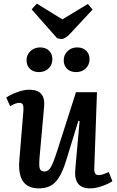

<svg xmlns="http://www.w3.org/2000/svg" viewBox="-20 -1015 638 1049"><path d="M152.8 -963.9 181.2 -995.1 320.8 -909.2 460 -993.2 485.8 -962.9 365.2 -833Q335.4 -801.8 315.9 -801.8Q307.6 -801.8 292 -806.2ZM198.2 -755.9Q230 -755.9 248 -738.3Q266.1 -720.7 266.1 -690.9Q266.1 -661.1 245.4 -641.1Q224.6 -621.1 192.9 -621.1Q161.6 -621.1 143.3 -638.9Q125 -656.7 125 -686Q125 -715.3 146.2 -735.6Q167.5 -755.9 198.2 -755.9ZM400.9 -755.9Q432.6 -755.9 450.9 -738.3Q469.2 -720.7 469.2 -690.9Q469.2 -661.1 448.5 -641.1Q427.7 -621.1 396 -621.1Q364.7 -621.1 346.4 -638.9Q328.1 -656.7 328.1 -686Q328.1 -715.3 349.1 -735.6Q370.1 -755.9 400.9 -755.9ZM14.2 -481.9Q35.2 -497.1 72.5 -511Q109.9 -524.9 140.1 -524.9Q229 -524.9 221.2 -434.1L195.8 -151.9Q193.8 -125.5 194.8 -109.1Q195.8 -92.8 202.4 -85.4Q209 -78.1 223.1 -78.1Q243.7 -78.1 257.1 -100.6Q270.5 -123 291 -186L395 -511.2H509.8L495.1 -96.2Q494.1 -76.7 499.8 -67.4Q505.4 -58.1 520 -58.1Q537.1 -58.1 574.2 -75.2L594.2 -24.9Q573.2 -10.7 537.8 1.7Q502.4 14.2 472.2 14.2Q382.3 14.2 391.1 -87.9L415 -354L408.2 -355L341.8 -139.2Q318.4 -60.5 285.4 -23.2Q252.4 14.2 191.9 14.2Q71.8 14.2 85.9 -142.1L107.9 -410.2Q109.4 -432.1 105 -442.6Q100.6 -453.1 85 -453.1Q66.4 -453.1 35.2 -435.1Z"/></svg>

Font: Literata Book SemiBold
Style: Italic
Weight: 600
Italic angle: -3°
Designer: Latin by Veronika Burian and Jose Scaglione. Greek by Irene Vlachou. Cyrillic by Vera Evstafieva
Foundry: TypeTogether
Version: Version 1.003;PS 001.003;hotconv 1.0.88;makeotf.lib2.5.64775